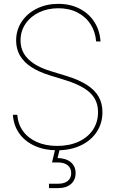

<svg xmlns="http://www.w3.org/2000/svg" viewBox="-20 -758 590 982"><path d="M45.9 -170.9H68.4Q71.8 -123.5 97.7 -87.6Q123.5 -51.8 168.5 -31.7Q213.4 -11.7 272.5 -11.7Q334.5 -11.7 381.8 -33.4Q429.2 -55.2 455.3 -94.2Q481.4 -133.3 481.4 -184.6Q481.4 -224.1 464.4 -253.7Q447.3 -283.2 410.9 -306.2Q374.5 -329.1 315.4 -347.7L233.4 -373Q175.8 -391.1 137.9 -416.5Q100.1 -441.9 81.3 -475.3Q62.5 -508.8 62.5 -550.8Q62.5 -604 90.6 -646.7Q118.7 -689.5 168 -713.9Q217.3 -738.3 278.3 -738.3Q339.4 -738.3 387.2 -713.6Q435.1 -689 462.9 -645.3Q490.7 -601.6 494.1 -545.9H471.7Q467.8 -595.7 443.1 -634Q418.5 -672.4 376 -694.1Q333.5 -715.8 278.3 -715.8Q223.6 -715.8 179.4 -694.6Q135.3 -673.3 110.1 -635.7Q85 -598.1 85 -550.8Q85 -514.2 101.8 -484.9Q118.7 -455.6 152.8 -432.9Q187 -410.2 238.3 -394.5L321.3 -369.1Q384.3 -349.6 424.6 -323.7Q464.8 -297.9 484.4 -263.7Q503.9 -229.5 503.9 -184.6Q503.9 -127.9 474.9 -83.5Q445.8 -39.1 393.1 -14.2Q340.3 10.7 272.5 10.7Q207.5 10.7 157.2 -12.2Q106.9 -35.2 78.1 -76.2Q49.3 -117.2 45.9 -170.9ZM230.5 181.6H278.3Q309.6 181.6 326.9 167.2Q344.2 152.8 344.2 127.4Q344.2 102.1 326.4 87.4Q308.6 72.8 274.9 72.8H246.1L265.6 -8.8H286.6V0L274.4 50.3Q317.9 51.3 342.3 71.8Q366.7 92.3 366.7 127.4Q366.7 162.6 342.8 183.3Q318.8 204.1 278.3 204.1H230.5Z"/></svg>

Font: Intratopia Thin
Style: Regular
Weight: 100
Designer: Rasmus Andersson
Foundry: rsms
Version: Version 3.000;Glyphs 3.2.3 (3260)